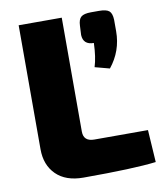

<svg xmlns="http://www.w3.org/2000/svg" viewBox="-79 -756 705 825"><g transform="rotate(-10 273.0 -344.0)"><path d="M374 -691H409Q441 -691 453 -680.5Q465 -670 466 -642V-592Q466 -506 412 -439L348 -456Q361 -497 363 -559Q317 -559 315 -602L317 -642Q318 -670 330.5 -680.5Q343 -691 374 -691ZM246 -690V-193Q246 -150 293 -150H527L536 -9Q438 3 219 3Q142 3 100 -38.5Q58 -80 58 -149V-690Z"/></g></svg>

Font: Ezarion Extra Bold
Style: Regular
Weight: 800
Designer: Natanael Gama
Version: Version 1.001;PS 001.001;hotconv 1.0.70;makeotf.lib2.5.58329